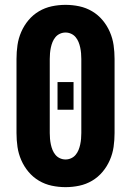

<svg xmlns="http://www.w3.org/2000/svg" viewBox="-20 -763 540 791"><path d="M250 8Q221 8 193 2Q165 -4 140.5 -18.5Q116 -33 97.5 -55Q79 -77 67.5 -103.5Q56 -130 52 -158Q48 -186 48 -215V-520Q48 -549 52 -577Q56 -605 67.5 -631.5Q79 -658 97.5 -680Q116 -702 140.5 -716.5Q165 -731 193 -737Q221 -743 250 -743Q279 -743 307 -737Q335 -731 359.5 -716.5Q384 -702 402.5 -680Q421 -658 432.5 -631.5Q444 -605 448 -577Q452 -549 452 -520V-215Q452 -186 448 -158Q444 -130 432.5 -103.5Q421 -77 402.5 -55Q384 -33 359.5 -18.5Q335 -4 307 2Q279 8 250 8ZM250 -106Q262 -106 273 -111Q284 -116 291.5 -125Q299 -134 303.5 -145Q308 -156 310.5 -168Q313 -180 314 -191.5Q315 -203 315 -215V-520Q315 -532 314 -543.5Q313 -555 310.5 -567Q308 -579 303.5 -590Q299 -601 291.5 -610Q284 -619 273 -624Q262 -629 250 -629Q238 -629 227 -624Q216 -619 208.5 -610Q201 -601 196.5 -590Q192 -579 189.5 -567Q187 -555 186 -543.5Q185 -532 185 -520V-215Q185 -203 186 -191.5Q187 -180 189.5 -168Q192 -156 196.5 -145Q201 -134 208.5 -125Q216 -116 227 -111Q238 -106 250 -106ZM217 -311V-425H283V-311Z"/></svg>

Font: Iosevka Heavy
Style: Regular
Weight: 900
Monospace: yes
Designer: Belleve Invis
Foundry: Belleve Invis
Version: Version 32.5.0; ttfautohint (v1.8.4)